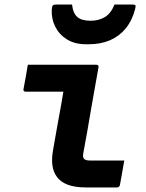

<svg xmlns="http://www.w3.org/2000/svg" viewBox="-20 -822 640 842"><path d="M102 -538Q153 -538 203 -538Q253 -538 302.5 -538Q352 -538 403 -538Q406 -538 408 -537Q410 -536 411.5 -533.5Q413 -531 412 -527Q404 -481 395.5 -434.5Q387 -388 379 -341Q371 -294 363 -247.5Q355 -201 346 -154Q344 -144 344 -137Q344 -130 349 -125Q353 -121 360 -119.5Q367 -118 377 -118Q407 -118 442 -118Q477 -118 505 -118H525Q520 -91 515.5 -64Q511 -37 506 -11Q505 -6 501.5 -3Q498 0 493 0Q484 0 462 0Q440 0 412 0Q384 0 358 0Q310 0 278.5 -11.5Q247 -23 230.5 -45Q214 -67 210 -96Q206 -125 212 -160Q218 -193 223.5 -225.5Q229 -258 235 -290.5Q241 -323 247 -355.5Q253 -388 258 -420H236Q211 -420 187.5 -420Q164 -420 140.5 -420Q117 -420 92 -420Q87 -420 84.5 -423Q82 -426 83 -431Q88 -458 93 -485Q98 -512 102 -538ZM377 -731Q414 -731 440.5 -747.5Q467 -764 482 -802Q501 -802 522 -802Q543 -802 562 -802Q572 -802 574 -798Q576 -794 572 -780Q559 -731 531 -697Q503 -663 462.5 -645.5Q422 -628 370 -628H356Q308 -628 274 -649Q240 -670 222.5 -704.5Q205 -739 207 -780Q208 -794 211.5 -798Q215 -802 225 -802Q244 -802 260.5 -802Q277 -802 296 -802Q300 -764 319 -747.5Q338 -731 377 -731Z"/></svg>

Font: RecMonoLinear Nerd Font Mono
Style: Bold Italic
Weight: 700
Italic angle: -10°
Monospace: yes
Version: Version 1.085; ttfautohint (v1.8.4.7-5d5b);Nerd Fonts 3.2.1